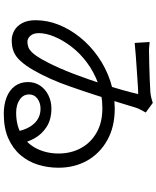

<svg xmlns="http://www.w3.org/2000/svg" viewBox="76 -882 847 1040"><g transform="rotate(90 500.0 -362.5)"><path d="M208 -749Q224 -747 242 -746Q260 -745 273 -746Q293 -746 330.5 -747Q368 -748 409.5 -749.5Q451 -751 481 -753Q498 -755 512 -758.5Q526 -762 538 -766L590 -728Q584 -717 576.5 -703.5Q569 -690 564 -675Q554 -641 536 -583.5Q518 -526 496 -457.5Q474 -389 450 -321Q431 -265 407.5 -212.5Q384 -160 359.5 -118Q335 -76 311 -50Q289 -25 262.5 -13.5Q236 -2 198 -2Q171 -2 146 -16Q121 -30 105.5 -59Q90 -88 90 -131Q90 -195 114.5 -256.5Q139 -318 183.5 -373Q228 -428 288 -470Q348 -512 419.5 -536Q491 -560 569 -560Q668 -560 740 -519.5Q812 -479 850.5 -410.5Q889 -342 889 -255Q889 -197 872.5 -144Q856 -91 820.5 -49.5Q785 -8 730 16.5Q675 41 597 41Q546 41 507 25.5Q468 10 446.5 -19.5Q425 -49 425 -90Q425 -127 444 -155.5Q463 -184 496 -200.5Q529 -217 568 -217Q627 -217 667 -191.5Q707 -166 729.5 -126Q752 -86 759 -41L694 -21Q684 -85 651.5 -121.5Q619 -158 569 -158Q537 -158 514.5 -141Q492 -124 492 -96Q492 -64 520.5 -45Q549 -26 591 -26Q662 -26 711.5 -56.5Q761 -87 786.5 -139.5Q812 -192 812 -256Q812 -322 783.5 -375.5Q755 -429 700 -461Q645 -493 567 -493Q493 -493 430.5 -469.5Q368 -446 318 -408.5Q268 -371 233 -325Q198 -279 179 -233Q160 -187 160 -149Q160 -119 174.5 -103Q189 -87 206 -87Q221 -87 235.5 -92Q250 -97 266 -114Q284 -134 301 -164Q318 -194 334.5 -229Q351 -264 365.5 -299.5Q380 -335 391 -366Q412 -422 431.5 -482Q451 -542 466.5 -596Q482 -650 490 -687Q469 -687 434.5 -684.5Q400 -682 360 -679.5Q320 -677 281.5 -674Q243 -671 213 -668Z"/></g></svg>

Font: Noto Sans JP Thin
Style: Regular
Weight: 400
Version: Version 2.004-H2;hotconv 1.0.118;makeotfexe 2.5.65603